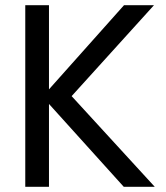

<svg xmlns="http://www.w3.org/2000/svg" viewBox="-20 -717 639 737"><path d="M455 0 168 -318V0H77V-697H168V-374L456 -697H571L255 -348L574 0Z"/></svg>

Font: SVN-Poppins
Style: Regular
Weight: 400
Designer: Ninad Kale (Devanagari), Jonny Pinhorn (Latin)
Foundry: Indian Type Foundry
Version: Version 3.002 2017